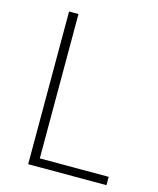

<svg xmlns="http://www.w3.org/2000/svg" viewBox="-107 -773 697 848"><g transform="rotate(15 242.0 -349.0)"><path d="M461 0H103V-698H146V-38H461Z"/></g></svg>

Font: Anuphan ExtraLight
Style: Regular
Weight: 200
Designer: Cadson Demak
Version: Version 3.001